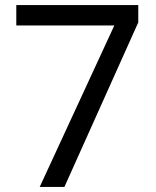

<svg xmlns="http://www.w3.org/2000/svg" viewBox="-20 -734 612 754"><path d="M429 -634H44V-714H523V-646L233 0H136Z"/></svg>

Font: Noto Sans Arabic
Style: Regular
Weight: 400
Designer: Nadine Chahine
Foundry: Monotype Imaging Inc.
Version: Version 1.001